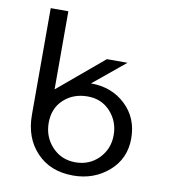

<svg xmlns="http://www.w3.org/2000/svg" viewBox="-81 -789 758 859"><g transform="rotate(10 298.0 -360.0)"><path d="M415.5 -315.9Q375 -359.9 312 -359.9Q246.6 -359.9 203.1 -319.3Q160.2 -279.3 160.2 -213.9Q160.2 -149.9 202.1 -105Q244.1 -60.1 308.1 -60.1Q371.1 -60.1 413.6 -103Q456.1 -146.5 456.1 -209Q456.1 -271.5 415.5 -315.9ZM536.1 -208Q536.1 -116.2 469.2 -58.1Q402.3 0 308.1 0Q204.1 0 142.1 -65.9Q80.1 -131.3 80.1 -235.8V-720.2H160.2V-365.2L367.2 -539.1H460.9L315.9 -419.9Q410.6 -419.9 473.1 -360.8Q536.1 -301.8 536.1 -208Z"/></g></svg>

Font: Miedinger*
Style: Book
Weight: 400
Version: Version 001.000